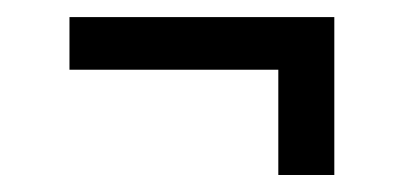

<svg xmlns="http://www.w3.org/2000/svg" viewBox="-20 -366 478 228"><path d="M310.5 -158.2V-283.2H62.5V-345.7H377V-158.2Z"/></svg>

Font: Sudo Variable
Style: Regular
Weight: 400
Monospace: yes
Designer: Jens Kutilek
Foundry: Jens Kutilek
Version: Version 0.040